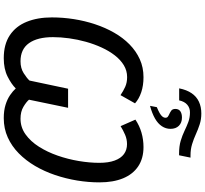

<svg xmlns="http://www.w3.org/2000/svg" viewBox="-54 -1012 1076 1007"><g transform="rotate(90 483.5 -508.0)"><path d="M442.9 -910.2Q450.7 -949.7 468.5 -975.6Q486.3 -1001.5 513.2 -1013.9Q540 -1026.4 574.7 -1026.4Q605.5 -1026.4 631.8 -1017.8Q658.2 -1009.3 683.3 -997.8Q708.5 -986.3 735.6 -978Q762.7 -969.7 794.4 -969.7H806.2L793.9 -909.7H785.2Q746.6 -909.7 718 -918.2Q689.5 -926.8 665.8 -938.2Q642.1 -949.7 619.1 -958.3Q596.2 -966.8 568.8 -966.8Q545.4 -966.8 528.8 -952.6Q512.2 -938.5 505.9 -910.2ZM534.7 -757.3 541.5 -793Q560.5 -800.8 572.8 -807.9Q585 -814.9 591.1 -822.5Q597.2 -830.1 597.2 -837.9Q597.2 -846.2 592.3 -850.1Q587.4 -854 580.1 -857.4Q569.8 -861.8 560.3 -868.4Q550.8 -875 550.8 -890.1Q550.8 -907.7 563 -916.3Q575.2 -924.8 596.2 -924.8Q623 -924.8 639.2 -908.7Q655.3 -892.6 655.3 -864.7Q655.3 -840.3 641.6 -819.6Q627.9 -798.8 601.1 -783.4Q574.2 -768.1 534.7 -757.3ZM284.7 9.8Q211.9 9.8 164.3 -22Q116.7 -53.7 93.8 -110.6Q70.8 -167.5 70.8 -242.7Q70.8 -300.3 79.8 -357.9Q88.9 -415.5 106.7 -469.2Q124.5 -522.9 150.9 -569.1Q177.2 -615.2 212.2 -649.7Q247.1 -684.1 290 -703.6Q333 -723.1 384.3 -723.1Q428.2 -723.1 463.1 -711.4Q498 -699.7 521.5 -678.7L478.5 -602.5Q457 -617.2 434.8 -627.2Q412.6 -637.2 383.8 -637.2Q350.1 -637.2 321.5 -619.9Q293 -602.5 269.8 -572.5Q246.6 -542.5 228.8 -503.7Q210.9 -464.8 198.7 -421.1Q186.5 -377.4 180.4 -333Q174.3 -288.6 174.3 -248Q174.3 -167 205.8 -122.6Q237.3 -78.1 300.8 -78.1Q337.4 -78.1 363.3 -94.7Q389.2 -111.3 401.9 -125L444.8 -327.6H544.9L502.4 -122.6Q513.7 -108.9 539.3 -93.5Q564.9 -78.1 602.1 -78.1Q647.5 -78.1 684.3 -104.5Q721.2 -130.9 749 -174.8Q776.9 -218.8 795.7 -272.9Q814.5 -327.1 824 -383.8Q833.5 -440.4 833.5 -491.2Q833.5 -539.6 821.5 -572Q809.6 -604.5 787.6 -620.6Q765.6 -636.7 735.4 -636.7Q710 -636.7 686.5 -626.7Q663.1 -616.7 641.1 -603L606.9 -680.7Q638.7 -702.1 675.3 -712.6Q711.9 -723.1 750.5 -723.1Q810.1 -723.1 851.6 -695.6Q893.1 -668 914.6 -616.2Q936 -564.5 936 -491.7Q936 -434.6 926.3 -375.2Q916.5 -315.9 897.5 -259.5Q878.4 -203.1 849.9 -154.5Q821.3 -106 783.9 -69.1Q746.6 -32.2 700.2 -11.2Q653.8 9.8 599.1 9.8Q559.6 9.8 529.5 0.5Q499.5 -8.8 478.3 -23.4Q457 -38.1 443.4 -53.2Q420.9 -30.3 381.1 -10.3Q341.3 9.8 284.7 9.8Z"/></g></svg>

Font: Open Sans Medium
Style: Italic
Weight: 500
Italic angle: -12°
Designer: Monotype Design Team
Foundry: Monotype Imaging Inc.
Version: Version 3.000